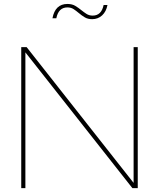

<svg xmlns="http://www.w3.org/2000/svg" viewBox="-20 -977 826 997"><path d="M538.1 -951.2Q531.7 -917 510.3 -897.2Q488.8 -877.4 458.5 -877.4Q436.5 -877.4 420.7 -886.7Q404.8 -896 388.7 -909.7Q375.5 -920.9 362.1 -929.7Q348.6 -938.5 330.1 -938.5Q283.7 -938.5 272.5 -882.3H252.4Q266.6 -956.5 330.1 -956.5Q354.5 -956.5 371.3 -946.3Q388.2 -936 402.3 -924.3Q415.5 -913.6 429.2 -904.8Q442.9 -896 461.4 -896Q506.8 -896 518.1 -951.2ZM695.3 0H667.5L111.8 -705.1V0H90.3V-732.4H118.2L673.8 -27.3V-732.4H695.3Z"/></svg>

Font: Kumbh Sans Thin
Style: Regular
Weight: 250
Version: Version 1.004